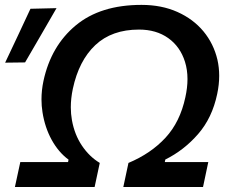

<svg xmlns="http://www.w3.org/2000/svg" viewBox="-48 -746 916 766"><path d="M11.5 0 33 -99.5H223.5L225.5 -109Q185.5 -138.5 158.2 -188Q131 -237.5 121.5 -298.5Q117.5 -323.5 117.5 -349.5Q117.5 -386 125.5 -423.5Q155.5 -562.5 254 -644.5Q352.5 -726.5 516.5 -726.5Q597 -726.5 660 -698.2Q723 -670 763.8 -620.8Q804.5 -571.5 819.5 -507.5Q826.5 -476.5 826.5 -443.5Q826.5 -408.5 818.5 -371Q798.5 -275.5 742.2 -211Q686 -146.5 611.5 -109.5L609.5 -99.5H783L762 0H444L464.5 -96Q554 -133.5 612.2 -196.5Q670.5 -259.5 691.5 -358Q700 -396.5 700 -430.5Q700 -467.5 690 -499.5Q671 -560 623.2 -594Q575.5 -628 506.5 -628Q398 -628 332.2 -566Q266.5 -504 242.5 -391.5Q234.5 -353 234.5 -318Q234.5 -291.5 239 -266.5Q249.5 -208.5 279 -164.8Q308.5 -121 350 -96L329.5 0ZM-27.5 -496Q-1.5 -550.5 23.5 -604Q48.5 -657.5 73.5 -711L177.5 -713.5Q145.5 -658 114.5 -604.5Q83 -550.5 52 -497Z"/></svg>

Font: Heraclito Medium
Style: Italic
Weight: 500
Italic angle: -12°
Designer: Kostas Bartsokas (font) & Cristiano Sobral (main changes)
Foundry: Kostas Bartsokas (font) & Cristiano Sobral (main changes)
Version: Version 1.00;July 8, 2020;FontCreator 13.0.0.2655 64-bit